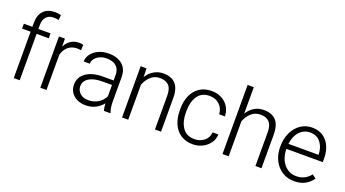

<svg xmlns="http://www.w3.org/2000/svg" viewBox="-56 -1280 3310 1841"><g transform="rotate(20 1599.5 -360.0)"><path d="M22 -473V-523H109V-564Q109 -644 150.5 -687Q192 -730 266 -730Q296 -730 328 -722L323 -671Q296 -676 270 -676Q223 -676 196.5 -646.5Q170 -617 170 -564V-523H294V-473H170V0H109V-473Z M380 -523H441L442 -442Q488 -533 587 -533Q598 -533 609.5 -531Q621 -529 626 -527L624 -471Q607 -475 585 -475Q529 -475 492.5 -443Q456 -411 443 -359V0H380Z M884 -482Q845 -482 814 -468Q783 -454 765 -430.5Q747 -407 747 -379H685Q685 -419 710.5 -454.5Q736 -490 782.5 -511.5Q829 -533 887 -533Q974 -533 1026 -489Q1078 -445 1078 -362V-110Q1078 -82 1082.5 -53.5Q1087 -25 1095 -6V0H1029Q1020 -28 1018 -73Q989 -36 945 -13Q901 10 843 10Q793 10 754 -9.5Q715 -29 694 -63Q673 -97 673 -139Q673 -217 737 -261.5Q801 -306 911 -306H1017V-363Q1017 -419 982.5 -450.5Q948 -482 884 -482ZM1017 -144V-260H921Q833 -260 784 -229.5Q735 -199 735 -146Q735 -103 766.5 -74Q798 -45 851 -45Q909 -45 952.5 -72.5Q996 -100 1017 -144Z M1214 -523H1274L1276 -434Q1302 -479 1346.5 -506Q1391 -533 1445 -533Q1526 -533 1569 -487Q1612 -441 1612 -341V0H1550V-342Q1550 -416 1519 -448Q1488 -480 1429 -480Q1372 -480 1333.5 -443.5Q1295 -407 1277 -357V0H1214Z M2079 -163H2138Q2136 -114 2108 -74.5Q2080 -35 2034.5 -12.5Q1989 10 1936 10Q1864 10 1813.5 -24Q1763 -58 1737 -117.5Q1711 -177 1711 -252V-272Q1711 -346 1737 -405.5Q1763 -465 1813.5 -499Q1864 -533 1935 -533Q2021 -533 2077.5 -482.5Q2134 -432 2138 -347H2079Q2075 -408 2035 -445Q1995 -482 1935 -482Q1852 -482 1812.5 -422Q1773 -362 1773 -272V-252Q1773 -162 1813 -102Q1853 -42 1936 -42Q1992 -42 2033.5 -74.5Q2075 -107 2079 -163Z M2239 -705H2302V-435Q2328 -480 2371.5 -506.5Q2415 -533 2470 -533Q2551 -533 2594 -487Q2637 -441 2637 -341V0H2575V-342Q2575 -416 2544 -448Q2513 -480 2454 -480Q2397 -480 2358.5 -443.5Q2320 -407 2302 -357V0H2239Z M2735 -256Q2735 -340 2766 -403Q2797 -466 2848.5 -499.5Q2900 -533 2960 -533Q3059 -533 3114 -466.5Q3169 -400 3169 -292V-256H2798Q2798 -195 2820 -146.5Q2842 -98 2882 -70Q2922 -42 2974 -42Q3064 -42 3119 -113L3158 -84Q3130 -42 3084 -16Q3038 10 2971 10Q2903 10 2849.5 -23.5Q2796 -57 2765.5 -117.5Q2735 -178 2735 -256ZM2800 -308H3107V-314Q3105 -385 3067 -433.5Q3029 -482 2960 -482Q2896 -482 2852.5 -434.5Q2809 -387 2800 -308Z"/></g></svg>

Font: Freesentation 3 Light
Style: Regular
Weight: 300
Designer: glyphs from Roboto by Christian Robertson / Hangul glyphs from Noto Sans CJK(Source Han Sans) by Jang Soo-young and Kang
Foundry: PT&
Version: Version 2.001